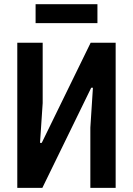

<svg xmlns="http://www.w3.org/2000/svg" viewBox="-20 -904 640 924"><path d="M63.2 0H183.9L419 -481.9H427.2L414.8 -289.8V0H536.6V-698.2H416.2L180.8 -216.3H172.6L185.4 -408V-698.2H63.2ZM151.3 -792.6H448.9V-883.9H151.3Z"/></svg>

Font: Margiela Mono SemiBold
Style: Regular
Weight: 600
Designer: Mike Abbink, Paul van der Laan, Pieter van Rosmalen
Foundry: Bold Monday
Version: Version 2.003 2021